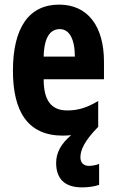

<svg xmlns="http://www.w3.org/2000/svg" viewBox="-20 -577 501 831"><path d="M328 104C328 72 346 32 405 -28V-140C357 -111 318 -99 271 -99C202 -99 169 -142 169 -234H430V-310C430 -462 361 -557 236 -557C104 -557 36 -455 36 -271C36 -96 99 10 252 10C264 10 276 9 288 8C244 45 223 84 223 128C223 194 257 234 335 234C358 234 388 231 409 223V132C400 137 378 141 365 141C343 141 328 128 328 104ZM239 -451C280 -451 304 -408 304 -332H169C171 -417 198 -451 239 -451Z"/></svg>

Font: Noto Sans Oriya ExtCond Bold
Style: Bold
Weight: 700
Width: 2
Designer: Amélie Bonet and Sol Matas
Foundry: Google LLC
Version: Version 2.006